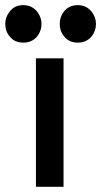

<svg xmlns="http://www.w3.org/2000/svg" viewBox="-75 -720 390 740"><path d="M63.5 -495.1H169.9V0H63.5ZM155.3 -627.9Q155.3 -655.3 170.9 -674.8Q190.4 -700.2 224.6 -700.2Q257.8 -700.2 278.3 -674.8Q294.9 -653.3 294.9 -627.9Q294.9 -600.6 278.3 -580.1Q258.8 -555.7 224.6 -555.7Q190.4 -555.7 171.9 -580.1Q155.3 -599.6 155.3 -627.9ZM-54.7 -627.9Q-54.7 -654.3 -38.1 -674.8Q-19.5 -700.2 14.6 -700.2Q47.9 -700.2 68.4 -674.8Q85 -653.3 85 -627.9Q85 -600.6 68.4 -580.1Q48.8 -555.7 14.6 -555.7Q-19.5 -555.7 -38.1 -580.1Q-54.7 -599.6 -54.7 -627.9Z"/></svg>

Font: Puritan
Style: Bold
Weight: 700
Version: 2.1